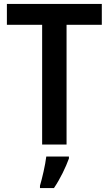

<svg xmlns="http://www.w3.org/2000/svg" viewBox="-20 -734 552 975"><path d="M318 0V-608H497V-714H15V-608H194V0ZM330 71V61H215C210 104 194 172 183 209V221H254C286 174 314 115 330 71Z"/></svg>

Font: Noto Sans Gujarati UI SemiCondensed SemiBold
Style: Regular
Weight: 600
Width: 4
Designer: Jelle Bosma - Monotype Design Team, Universal Thirst
Foundry: Monotype Imaging Inc.
Version: Version 2.106